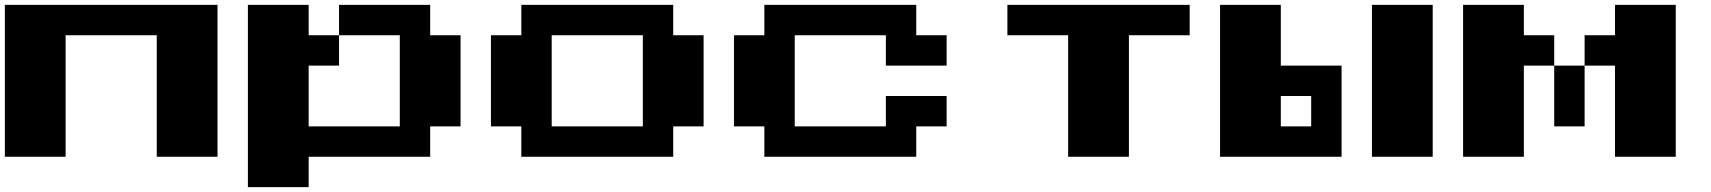

<svg xmlns="http://www.w3.org/2000/svg" viewBox="-20 -770 7040 790"><path d="M0 -125V-750H875V-125H625V-625H250V-125Z M1875 -625V-250H1750V-125H1250V0H1000V-750H1250V-625H1375V-500H1250V-250H1625V-625H1375V-750H1750V-625Z M2125 -125V-250H2000V-625H2125V-750H2750V-625H2875V-250H2750V-125ZM2250 -250H2625V-625H2250Z M3125 -125V-250H3000V-625H3125V-750H3750V-625H3875V-500H3625V-625H3250V-250H3625V-375H3875V-250H3750V-125Z M4375 -125V-625H4125V-750H4875V-625H4625V-125Z M5000 -125V-750H5250V-500H5500V-125ZM5625 -125V-750H5875V-125ZM5250 -250H5375V-375H5250Z M6375 -625V-500H6250V-125H6000V-750H6250V-625ZM6875 -750V-125H6625V-500H6500V-625H6625V-750ZM6375 -500H6500V-250H6375Z"/></svg>

Font: Press Start 2P
Style: Regular
Weight: 400
Designer: CodeMan38
Foundry: CodeMan38
Version: Version 3.000